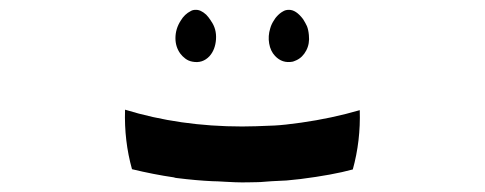

<svg xmlns="http://www.w3.org/2000/svg" viewBox="-20 -701 1010 400"><path d="M387.5 -680.5Q398 -681 409.5 -670.5Q414 -666 419 -658.5Q419 -658 419.2 -658Q419.5 -658 419.5 -657.5Q431.5 -641 430 -619Q428.5 -597.5 416.5 -584Q402 -568.5 381 -572.5Q372.5 -574 366 -579Q360 -583.5 355.5 -589.5Q345.5 -603.5 345.5 -621.5Q345.5 -641 356.5 -658Q364.5 -671.5 377.5 -678Q381.5 -680.5 387.5 -680.5ZM581.5 -680.5Q596.5 -681 611.5 -661Q616.5 -653 619.5 -646.5Q622.5 -639 623.5 -628Q625.5 -610 618 -595.8Q610.5 -581.5 597.5 -575.5Q590.5 -572.5 589.5 -572.5Q568 -568.5 553 -584.5Q543.5 -594.5 540.8 -610.2Q538 -626 543 -642Q545.5 -651 551 -659Q554 -664 556 -666Q562.5 -673.5 570 -677.5Q575 -680.5 581.5 -680.5ZM240.5 -472.5Q354.5 -437.5 484.5 -437.5Q508 -437.5 552 -439.5Q572 -440.5 607.5 -445.5Q671 -454.5 729.5 -471.5Q731.5 -407.5 715 -348Q673 -336.5 606 -328Q587 -326 577 -325Q576 -325 546.5 -323.5Q543.5 -323.5 532.8 -322.5Q522 -321.5 516 -321.5Q511 -321.5 500.5 -321.2Q490 -321 484.5 -321Q472.5 -321 451.5 -322.2Q430.5 -323.5 422.5 -323.5Q389.5 -325 349 -330Q347.5 -330 345.5 -330.5Q343.5 -331 342 -331.5Q300.5 -337.5 255 -348.5Q238.5 -407.5 240.5 -472Z"/></svg>

Font: DSEG7 7SEGGCHAN
Style: Regular
Weight: 400
Designer: Keshikan(Twitter:@keshinomi_88pro)
Version: Version 0.3